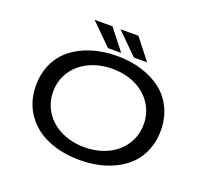

<svg xmlns="http://www.w3.org/2000/svg" viewBox="-146 -1054 1341 1244"><g transform="rotate(20 525.0 -432.5)"><path d="M715.5 -733.5H624.5L480.5 -876H604ZM537 -733.5H446L301.5 -876H425ZM521.5 11Q397.5 11 300.8 -30Q204 -71 147 -153.2Q90 -235.5 90 -348Q90 -432.5 122.8 -500.8Q155.5 -569 213.5 -613.5Q271.5 -658 350.2 -682Q429 -706 521.5 -706Q613.5 -706 691.5 -682Q769.5 -658 827.2 -613.5Q885 -569 917.8 -500.8Q950.5 -432.5 950.5 -348Q950.5 -263 917.8 -194.8Q885 -126.5 827.2 -81.8Q769.5 -37 691.5 -13Q613.5 11 521.5 11ZM521.5 -77.5Q608.5 -77.5 679.2 -111Q750 -144.5 791.2 -206.8Q832.5 -269 832.5 -348Q832.5 -426.5 791.2 -488.5Q750 -550.5 679.2 -584Q608.5 -617.5 521.5 -617.5Q433.5 -617.5 362.2 -584Q291 -550.5 249.8 -488.5Q208.5 -426.5 208.5 -348Q208.5 -269 250 -206.8Q291.5 -144.5 362.5 -111Q433.5 -77.5 521.5 -77.5Z"/></g></svg>

Font: League Mono Extended
Style: Regular
Weight: 400
Width: 9
Designer: Tyler Finck
Foundry: The League of Moveable Type / Tyler Finck
Version: Version 2.210